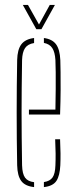

<svg xmlns="http://www.w3.org/2000/svg" viewBox="-20 -759 310 783"><path d="M50 -85Q49 -138.5 48.5 -192.2Q48 -246 48 -299.5Q48 -353 48.5 -406.8Q49 -460.5 50 -514Q51 -557 67 -578.2Q83 -599.5 119 -604V-583.5Q93.5 -579.5 82.2 -563Q71 -546.5 70 -514Q69 -450.5 68.5 -399.2Q68 -348 68 -300.2Q68 -252.5 68.5 -200.8Q69 -149 70 -85Q71 -50 82.2 -34.5Q93.5 -19 119 -16V4Q82 0 66.5 -21.2Q51 -42.5 50 -85ZM159 4V-16.5Q183.5 -20 194.2 -35.2Q205 -50.5 206 -85Q207 -107.5 206.8 -133.2Q206.5 -159 205 -191H225Q226.5 -159 226.8 -133Q227 -107 226 -85Q224 -42.5 210 -21.2Q196 0 159 4ZM98 -292V-312H206Q207 -356.5 207.2 -395.5Q207.5 -434.5 207.2 -464.8Q207 -495 206 -514Q204 -546.5 193.2 -563Q182.5 -579.5 159 -584V-604Q193 -599.5 208.5 -578.5Q224 -557.5 226 -514Q226.5 -496 227 -465Q227.5 -434 227.2 -390.5Q227 -347 225 -292ZM128 -640 73 -739H94L139 -659L183 -739H204L149 -640Z"/></svg>

Font: Big Shoulders Stencil Thin
Style: Regular
Weight: 100
Designer: Patric King
Foundry: XO Type Co
Version: Version 2.001